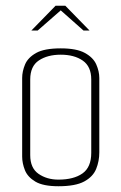

<svg xmlns="http://www.w3.org/2000/svg" viewBox="-20 -643 422 667"><path d="M183 4Q130 4 103 -12Q76 -28 66.5 -52Q57 -76 57 -99V-372Q57 -395 67 -419Q77 -443 105.5 -459Q134 -475 191 -475Q246 -475 275 -459Q304 -443 314.5 -419Q325 -395 325 -372V-114Q325 -83 314 -56Q303 -29 272.5 -12.5Q242 4 183 4ZM183 -19Q236 -19 266.5 -40.5Q297 -62 297 -112V-367Q297 -412 267.5 -432.5Q238 -453 191 -453Q145 -453 115 -433Q85 -413 85 -367V-104Q85 -59 114 -39Q143 -19 183 -19ZM89 -537 173 -623H207L291 -537H270L191 -607L111 -537Z"/></svg>

Font: Smooch Sans ExtraLight
Style: Regular
Weight: 200
Designer: Robert E. Leuschke
Foundry: Robert E. Leuschke
Version: Version 1.010; ttfautohint (v1.8.3)